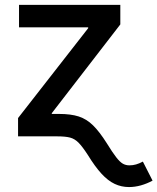

<svg xmlns="http://www.w3.org/2000/svg" viewBox="-20 -549 634 773"><path d="M52.7 0V-73.7L335 -435.5V-439H56.6V-529.3H464.4V-450.7L188.5 -93.3V0ZM499.5 204.1Q468.8 204.1 441.7 191.4Q414.6 178.7 388.4 150.1Q362.3 121.6 333.5 74.7Q312 41.5 296.4 25.6Q280.8 9.8 262 4.9Q243.2 0 211.4 0H149.9V-90.3H217.8Q265.1 -90.3 296.9 -80.1Q328.6 -69.8 354.5 -44.4Q380.4 -19 409.7 27.3Q432.6 64.5 447.5 83.7Q462.4 103 474.4 109.9Q486.3 116.7 501 116.7Q515.1 116.7 527.8 113Q540.5 109.4 555.2 101.6L594.2 178.2Q571.8 190.4 547.4 197.3Q522.9 204.1 499.5 204.1Z"/></svg>

Font: Inter 24pt Medium
Style: Regular
Weight: 500
Designer: Rasmus Andersson
Foundry: rsms
Version: Version 4.001;git-66647c0bb